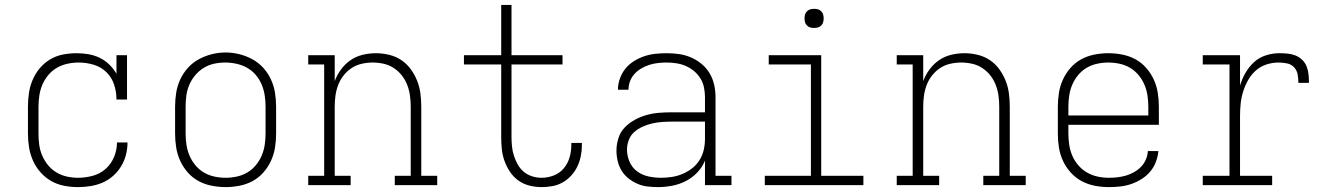

<svg xmlns="http://www.w3.org/2000/svg" viewBox="-20 -755 5440 783"><path d="M298 8Q269 8 241 2.5Q213 -3 188.5 -17Q164 -31 145 -52.5Q126 -74 114.5 -100Q103 -126 98.5 -154Q94 -182 94 -210V-320Q94 -348 98 -375.5Q102 -403 113 -429Q124 -455 142 -476.5Q160 -498 184 -512.5Q208 -527 236 -532.5Q264 -538 292 -538Q316 -538 340 -534Q364 -530 386 -519.5Q408 -509 425.5 -492Q443 -475 455 -454V-530H498V-349H455Q455 -380 445.5 -409.5Q436 -439 414 -460.5Q392 -482 362 -491Q332 -500 301 -500Q278 -500 255 -495Q232 -490 212 -478.5Q192 -467 177 -449Q162 -431 153 -410Q144 -389 140.5 -366Q137 -343 137 -320V-210Q137 -187 140 -164.5Q143 -142 152 -121Q161 -100 175.5 -82Q190 -64 210 -52Q230 -40 252.5 -35Q275 -30 298 -30Q328 -30 358 -38Q388 -46 410.5 -66Q433 -86 445 -114.5Q457 -143 457 -174H500Q500 -148 493.5 -123Q487 -98 473.5 -76Q460 -54 440.5 -37Q421 -20 397.5 -10Q374 0 348.5 4Q323 8 298 8Z M900 8Q872 8 843.5 2.5Q815 -3 790 -16.5Q765 -30 746 -51.5Q727 -73 715 -99Q703 -125 698.5 -153.5Q694 -182 694 -210V-320Q694 -348 698.5 -376.5Q703 -405 715 -431Q727 -457 746.5 -478.5Q766 -500 791 -513.5Q816 -527 844 -534Q872 -541 900 -541Q928 -541 956 -534Q984 -527 1009 -513.5Q1034 -500 1053.5 -478.5Q1073 -457 1085 -431Q1097 -405 1101.5 -376.5Q1106 -348 1106 -320V-210Q1106 -182 1101.5 -153.5Q1097 -125 1085 -99Q1073 -73 1054 -51.5Q1035 -30 1010 -16.5Q985 -3 956.5 2.5Q928 8 900 8ZM900 -30Q923 -30 946 -35Q969 -40 988.5 -51.5Q1008 -63 1023 -81Q1038 -99 1047 -120Q1056 -141 1059.5 -164Q1063 -187 1063 -210V-320Q1063 -343 1059.5 -366Q1056 -389 1047 -410.5Q1038 -432 1022.5 -450Q1007 -468 987 -479Q967 -490 944 -495Q921 -500 898 -500Q875 -500 852.5 -495Q830 -490 810.5 -478Q791 -466 776 -448Q761 -430 752 -409Q743 -388 740 -365.5Q737 -343 737 -320V-210Q737 -187 740.5 -164Q744 -141 753 -120Q762 -99 777 -81Q792 -63 811.5 -51.5Q831 -40 854 -35Q877 -30 900 -30Z M1237 0V-38H1302V-492H1237V-530H1345V-424Q1354 -449 1370.5 -471.5Q1387 -494 1409.5 -509.5Q1432 -525 1459 -531.5Q1486 -538 1513 -538Q1540 -538 1567 -531.5Q1594 -525 1616.5 -510Q1639 -495 1655 -473Q1671 -451 1681 -426Q1691 -401 1694.5 -374Q1698 -347 1698 -320V-38H1763V0H1590V-38H1655V-320Q1655 -342 1652 -364.5Q1649 -387 1641 -408Q1633 -429 1619 -447Q1605 -465 1586 -477.5Q1567 -490 1544.5 -495Q1522 -500 1500 -500Q1478 -500 1455.5 -495Q1433 -490 1414 -477.5Q1395 -465 1381 -447Q1367 -429 1359 -408Q1351 -387 1348 -364.5Q1345 -342 1345 -320V-38H1410V0Z M2189 8Q2164 8 2139.5 2Q2115 -4 2094.5 -18.5Q2074 -33 2060 -54Q2046 -75 2037.5 -98.5Q2029 -122 2026.5 -146.5Q2024 -171 2024 -196V-492H1872V-530H2024V-735H2066V-530H2274V-492H2066V-196Q2066 -177 2068 -157.5Q2070 -138 2076 -119.5Q2082 -101 2091.5 -84Q2101 -67 2116 -54.5Q2131 -42 2150 -36Q2169 -30 2189 -30Q2214 -30 2238.5 -39.5Q2263 -49 2279.5 -69Q2296 -89 2303 -114Q2310 -139 2310 -165Q2310 -167 2310 -168.5Q2310 -170 2310 -172H2353Q2353 -170 2353 -167.5Q2353 -165 2353 -163Q2353 -140 2348.5 -118Q2344 -96 2334.5 -76Q2325 -56 2309.5 -39Q2294 -22 2274.5 -11Q2255 0 2233 4Q2211 8 2189 8Z M2663 8Q2642 8 2620.5 5.5Q2599 3 2579.5 -5.5Q2560 -14 2543 -27.5Q2526 -41 2515 -59Q2504 -77 2499 -98Q2494 -119 2494 -141Q2494 -166 2502 -191.5Q2510 -217 2528 -235.5Q2546 -254 2569 -266.5Q2592 -279 2617 -286Q2642 -293 2668 -295Q2694 -297 2720 -297H2855V-358Q2855 -378 2851 -398Q2847 -418 2836.5 -435Q2826 -452 2810.5 -465Q2795 -478 2776.5 -486Q2758 -494 2738 -497Q2718 -500 2698 -500Q2681 -500 2663 -498Q2645 -496 2628 -490.5Q2611 -485 2595.5 -476Q2580 -467 2568 -454Q2556 -441 2549.5 -424Q2543 -407 2543 -389H2500Q2500 -412 2508 -434.5Q2516 -457 2530.5 -475Q2545 -493 2565 -505.5Q2585 -518 2607 -525.5Q2629 -533 2652 -535.5Q2675 -538 2698 -538Q2724 -538 2749 -534.5Q2774 -531 2797.5 -521Q2821 -511 2841 -494.5Q2861 -478 2874 -456Q2887 -434 2892.5 -409Q2898 -384 2898 -358V-38H2963V0H2855V-100Q2844 -73 2823.5 -51.5Q2803 -30 2776.5 -16.5Q2750 -3 2721 2.5Q2692 8 2663 8ZM2676 -30Q2698 -30 2720.5 -33.5Q2743 -37 2764 -46Q2785 -55 2803 -69Q2821 -83 2833 -102.5Q2845 -122 2850 -144Q2855 -166 2855 -189V-259H2720Q2700 -259 2679.5 -257.5Q2659 -256 2639.5 -251.5Q2620 -247 2601 -238.5Q2582 -230 2567 -217Q2552 -204 2544.5 -184.5Q2537 -165 2537 -145Q2537 -119 2547.5 -95Q2558 -71 2578.5 -56Q2599 -41 2624.5 -35.5Q2650 -30 2676 -30Z M3099 0V-38H3287V-492H3115V-530H3329V-38H3501V0ZM3300 -641Q3292 -641 3284.5 -643Q3277 -645 3271 -651Q3265 -657 3263 -664.5Q3261 -672 3261 -680Q3261 -688 3263 -695.5Q3265 -703 3271 -709Q3277 -715 3284.5 -717Q3292 -719 3300 -719Q3308 -719 3315.5 -717Q3323 -715 3329 -709Q3335 -703 3337 -695.5Q3339 -688 3339 -680Q3339 -672 3337 -664.5Q3335 -657 3329 -651Q3323 -645 3315.5 -643Q3308 -641 3300 -641Z M3637 0V-38H3702V-492H3637V-530H3745V-424Q3754 -449 3770.5 -471.5Q3787 -494 3809.5 -509.5Q3832 -525 3859 -531.5Q3886 -538 3913 -538Q3940 -538 3967 -531.5Q3994 -525 4016.5 -510Q4039 -495 4055 -473Q4071 -451 4081 -426Q4091 -401 4094.5 -374Q4098 -347 4098 -320V-38H4163V0H3990V-38H4055V-320Q4055 -342 4052 -364.5Q4049 -387 4041 -408Q4033 -429 4019 -447Q4005 -465 3986 -477.5Q3967 -490 3944.5 -495Q3922 -500 3900 -500Q3878 -500 3855.5 -495Q3833 -490 3814 -477.5Q3795 -465 3781 -447Q3767 -429 3759 -408Q3751 -387 3748 -364.5Q3745 -342 3745 -320V-38H3810V0Z M4502 8Q4473 8 4444.5 2.5Q4416 -3 4391 -16.5Q4366 -30 4346.5 -51.5Q4327 -73 4315 -99Q4303 -125 4298.5 -153Q4294 -181 4294 -210V-320Q4294 -348 4298.5 -376.5Q4303 -405 4315 -431Q4327 -457 4346 -478.5Q4365 -500 4390 -513.5Q4415 -527 4443.5 -532.5Q4472 -538 4500 -538Q4528 -538 4556.5 -532.5Q4585 -527 4610 -513.5Q4635 -500 4654 -478.5Q4673 -457 4685 -431Q4697 -405 4701.5 -376.5Q4706 -348 4706 -320V-246H4337V-210Q4337 -187 4340.5 -164Q4344 -141 4353 -120Q4362 -99 4377.5 -81Q4393 -63 4413 -51.5Q4433 -40 4455.5 -35Q4478 -30 4502 -30Q4519 -30 4537 -32Q4555 -34 4572 -39Q4589 -44 4605 -53Q4621 -62 4633.5 -75Q4646 -88 4653 -104.5Q4660 -121 4661 -139H4704Q4702 -116 4693.5 -94Q4685 -72 4670 -54.5Q4655 -37 4635 -24.5Q4615 -12 4593 -4.5Q4571 3 4548 5.5Q4525 8 4502 8ZM4663 -284V-320Q4663 -343 4659.5 -366Q4656 -389 4647 -410Q4638 -431 4623 -449Q4608 -467 4588.5 -478.5Q4569 -490 4546 -495Q4523 -500 4500 -500Q4477 -500 4454 -495Q4431 -490 4411.5 -478.5Q4392 -467 4377 -449Q4362 -431 4353 -410Q4344 -389 4340.5 -366Q4337 -343 4337 -320V-284Z M4885 0V-38H4994V-492H4885V-530H5037V-406Q5045 -433 5059 -457.5Q5073 -482 5093.5 -501Q5114 -520 5141.5 -529Q5169 -538 5197 -538Q5213 -538 5230 -536.5Q5247 -535 5262.5 -529Q5278 -523 5290.5 -511Q5303 -499 5309 -483Q5315 -467 5316.5 -450.5Q5318 -434 5318 -417H5275Q5275 -434 5272 -451Q5269 -468 5257.5 -480.5Q5246 -493 5228.5 -496.5Q5211 -500 5194 -500Q5169 -500 5144.5 -492Q5120 -484 5101 -467Q5082 -450 5069.5 -427.5Q5057 -405 5049.5 -381Q5042 -357 5039.5 -331.5Q5037 -306 5037 -281V-38H5168V0Z"/></svg>

Font: Iosevka Curly Slab XLtEx
Style: Regular
Weight: 200
Width: 7
Monospace: yes
Designer: Belleve Invis
Foundry: Belleve Invis
Version: Version 11.1.0; ttfautohint (v1.8.3)